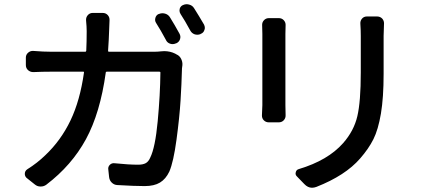

<svg xmlns="http://www.w3.org/2000/svg" viewBox="-20 -843 2040 903"><path d="M824.2 -684.6Q831.1 -671.9 826.7 -658.7Q822.3 -645.5 809.6 -639.6L806.6 -638.7Q793 -632.8 779.3 -637.7Q765.6 -642.6 759.8 -656.2Q736.3 -700.2 713.9 -735.4Q707 -746.1 710.9 -759.3Q714.8 -772.5 726.6 -777.3H727.5Q742.2 -783.2 756.8 -778.8Q771.5 -774.4 779.3 -761.7Q801.8 -725.6 824.2 -684.6ZM488.3 -604.5Q488.3 -599.6 492.2 -599.6H704.1Q720.7 -599.6 738.3 -601.6Q745.1 -602.5 752 -602.5Q780.3 -602.5 803.7 -590.8L810.5 -586.9Q824.2 -581.1 831.5 -566.9Q838.9 -552.7 837.9 -537.1Q836.9 -529.3 835.9 -521.5Q834 -447.3 829.1 -369.1Q824.2 -291 810.1 -186Q795.9 -81.1 776.4 -36.1Q759.8 -1 732.4 15.6Q705.1 32.2 660.2 32.2Q613.3 32.2 531.2 27.3Q516.6 26.4 505.9 16.1Q495.1 5.9 493.2 -9.8L489.3 -45.9Q487.3 -58.6 496.6 -67.9Q505.9 -77.1 519.5 -75.2Q585 -68.4 629.9 -68.4Q652.3 -68.4 665.5 -75.7Q678.7 -83 686.5 -101.6Q710 -148.4 721.7 -272.9Q733.4 -397.5 734.4 -502Q734.4 -505.9 729.5 -505.9H482.4Q477.5 -505.9 477.5 -502Q451.2 -311.5 384.3 -188.5Q317.4 -65.4 198.2 25.4Q186.5 34.2 171.9 34.2Q170.9 34.2 169.9 34.2Q155.3 34.2 143.6 24.4L104.5 -6.8Q96.7 -14.6 96.7 -25.4Q96.7 -39.1 108.4 -46.9Q155.3 -76.2 193.4 -113.3Q266.6 -182.6 311.5 -276.4Q356.4 -370.1 375 -502Q376 -505.9 372.1 -505.9H223.6Q176.8 -505.9 136.7 -503.9Q122.1 -503.9 111.8 -513.2Q101.6 -522.5 101.6 -537.1V-572.3Q101.6 -585.9 112.3 -595.2Q123 -604.5 136.7 -603.5Q184.6 -599.6 223.6 -599.6H380.9Q384.8 -599.6 385.7 -604.5Q387.7 -647.5 387.7 -696.3Q387.7 -716.8 384.8 -747.1Q383.8 -761.7 393.1 -772Q402.3 -782.2 416 -782.2H462.9Q477.5 -782.2 486.8 -772Q496.1 -761.7 495.1 -747.1Q494.1 -721.7 493.2 -698.2Q492.2 -661.1 488.3 -604.5ZM829.1 -777.3Q824.2 -785.2 824.2 -793Q824.2 -796.9 825.2 -801.8Q829.1 -814.5 840.8 -819.3Q849.6 -823.2 857.4 -823.2Q863.3 -823.2 870.1 -821.3Q884.8 -817.4 892.6 -804.7Q915 -769.5 939.5 -727.5Q943.4 -719.7 943.4 -711.9Q943.4 -707 941.4 -702.1Q937.5 -688.5 923.8 -683.6L922.9 -682.6Q916 -679.7 908.2 -679.7Q901.4 -679.7 895.5 -681.6Q881.8 -686.5 875 -699.2Q849.6 -746.1 829.1 -777.3Z M1212.9 -723.6Q1211.9 -737.3 1221.2 -747.6Q1230.5 -757.8 1245.1 -757.8H1291Q1305.7 -757.8 1314.9 -747.6Q1324.2 -737.3 1323.2 -723.6Q1322.3 -703.1 1322.3 -683.6V-348.6Q1322.3 -329.1 1323.2 -302.7Q1324.2 -288.1 1314.9 -277.8Q1305.7 -267.6 1291 -267.6H1244.1Q1229.5 -267.6 1219.7 -278.3Q1211.9 -287.1 1211.9 -299.8L1213.9 -348.6V-683.6Q1213.9 -698.2 1212.9 -723.6ZM1674.8 -731.4Q1673.8 -745.1 1682.6 -755.4Q1691.4 -765.6 1706.1 -765.6H1752.9Q1767.6 -765.6 1777.3 -755.9Q1786.1 -746.1 1786.1 -733.4L1784.2 -673.8V-496.1Q1784.2 -383.8 1771.5 -308.6Q1758.8 -233.4 1736.3 -188.5Q1713.9 -143.6 1673.8 -97.7Q1604.5 -17.6 1467.8 36.1Q1457 40 1447.3 40Q1427.7 40 1411.1 22.5L1376 -13.7Q1370.1 -19.5 1370.1 -27.3Q1370.1 -30.3 1371.1 -33.2Q1374 -44.9 1385.7 -47.9Q1522.5 -88.9 1593.8 -169.9Q1644.5 -227.5 1660.6 -296.4Q1676.8 -365.2 1676.8 -502V-673.8Q1676.8 -702.1 1674.8 -731.4Z"/></svg>

Font: Gen Jyuu GothicL Medium
Style: Regular
Weight: 500
Designer: [Source Han Sans]
Ryoko NISHIZUKA  (kana & ideographs); Paul D. Hunt (Latin, Greek & Cyrillic); Wenlong ZHANG  (bopomofo
Version: Version 1.002.20150607